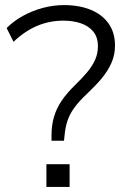

<svg xmlns="http://www.w3.org/2000/svg" viewBox="-20 -733 500 753"><path d="M182 -181V-202Q182 -241 191.5 -274Q201 -307 221.5 -337.5Q242 -368 276 -401Q303 -427 322.5 -450.5Q342 -474 353 -498.5Q364 -523 364 -552Q364 -587 346 -609Q328 -631 297.5 -641.5Q267 -652 229 -652Q174 -652 125.5 -631.5Q77 -611 33 -569L6 -623Q34 -651 70.5 -671Q107 -691 148 -702Q189 -713 231 -713Q291 -713 336 -694.5Q381 -676 406 -640.5Q431 -605 431 -554Q431 -517 416.5 -485Q402 -453 377.5 -424Q353 -395 322 -366Q290 -336 271.5 -310.5Q253 -285 244.5 -259Q236 -233 233 -200L231 -181ZM162 0V-89H253V0Z"/></svg>

Font: Nunito Sans 9pt Light
Style: Regular
Weight: 300
Version: Version 3.101;gftools[0.9.27]